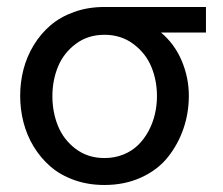

<svg xmlns="http://www.w3.org/2000/svg" viewBox="-20 -525 641 553"><path d="M280.8 7.8Q233.4 7.8 193.4 -6.6Q153.3 -21 125 -45.7Q96.7 -70.3 76.9 -103Q57.1 -135.7 47.6 -172.9Q38.1 -210 38.1 -249Q38.1 -288.1 47.6 -325Q57.1 -361.8 76.9 -394.5Q96.7 -427.2 125 -451.7Q153.3 -476.1 193.4 -490.5Q233.4 -504.9 280.8 -504.9H573.2V-431.2H443.8Q482.9 -398.4 503.4 -349.9Q523.9 -301.3 523.9 -249Q523.9 -199.7 508.3 -154.3Q492.7 -108.9 463.4 -72.3Q434.1 -35.6 386.7 -13.9Q339.4 7.8 280.8 7.8ZM130.9 -248Q130.9 -202.1 147 -162.4Q163.1 -122.6 198 -96.2Q232.9 -69.8 280.8 -69.8Q310.1 -69.8 335 -79.8Q359.9 -89.8 377.4 -106.9Q395 -124 407.5 -147Q419.9 -169.9 426 -195.6Q432.1 -221.2 432.1 -248Q432.1 -293.5 415.8 -332.8Q399.4 -372.1 364 -398.4Q328.6 -424.8 280.8 -424.8Q232.9 -424.8 198 -398.4Q163.1 -372.1 147 -332.8Q130.9 -293.5 130.9 -248Z"/></svg>

Font: LT Superior Med
Style: Regular
Weight: 500
Designer: Daniel Lyons
Foundry: LyonsType
Version: Version 1.000